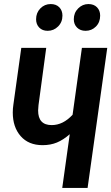

<svg xmlns="http://www.w3.org/2000/svg" viewBox="-20 -927 549 947"><path d="M509 -691 412 0H287L324 -265Q292 -237 260.5 -224Q229 -211 190 -211Q121 -211 82 -255.5Q43 -300 43 -372Q43 -392 46 -411L85 -691H208L170 -409Q168 -389 168 -382Q168 -310 235 -310Q291 -310 338 -361L384 -691ZM158 -832Q158 -864 179 -885.5Q200 -907 230 -907Q257 -907 272.5 -891Q288 -875 288 -850Q288 -818 266.5 -796.5Q245 -775 215 -775Q189 -775 173.5 -791Q158 -807 158 -832ZM344 -832Q344 -864 365.5 -885.5Q387 -907 416 -907Q443 -907 458.5 -891Q474 -875 474 -850Q474 -817 453 -796Q432 -775 402 -775Q376 -775 360 -791Q344 -807 344 -832Z"/></svg>

Font: Fira Sans Extra Condensed Medium
Style: Italic
Weight: 500
Width: 3
Italic angle: -8°
Designer: Carrois Corporate & Edenspiekermann AG
Foundry: Carrois Corporate GbR & Edenspiekermann AG
Version: Version 4.203